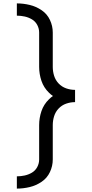

<svg xmlns="http://www.w3.org/2000/svg" viewBox="-20 -929 540 1128"><path d="M79 179V107Q102 107 125 102Q148 97 168 85Q188 73 199 52Q210 31 210 8V-194Q210 -236 223.5 -276Q237 -316 268 -346Q279 -357 291 -365Q279 -373 268 -384Q237 -414 223.5 -454Q210 -494 210 -536V-738Q210 -761 199 -782Q188 -803 168 -815Q148 -827 125 -832Q102 -837 79 -837V-909Q117 -909 154.5 -900Q192 -891 224.5 -869Q257 -847 273.5 -811.5Q290 -776 290 -738V-536Q290 -509 298 -483.5Q306 -458 324.5 -438.5Q343 -419 368.5 -410Q394 -401 421 -401V-329Q394 -329 368.5 -320Q343 -311 324.5 -291.5Q306 -272 298 -246.5Q290 -221 290 -194V8Q290 46 273.5 81.5Q257 117 224.5 139Q192 161 154.5 170Q117 179 79 179Z"/></svg>

Font: Iosevka SS01
Style: Regular
Weight: 400
Monospace: yes
Designer: Belleve Invis
Foundry: Belleve Invis
Version: 2.3.3; ttfautohint (v1.8.3)